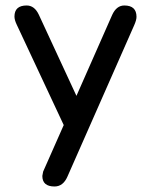

<svg xmlns="http://www.w3.org/2000/svg" viewBox="-20 -553 540 693"><path d="M210 -101.6 40 -464.8Q32.2 -481.4 32.2 -493.2Q32.2 -533.2 76.2 -533.2Q104.5 -533.2 120.1 -500L255.9 -207L384.8 -499Q400.4 -533.2 428.7 -533.2Q472.7 -533.2 472.7 -492.2Q472.7 -480.5 463.9 -460.9L223.6 84Q208 120.1 176.8 120.1Q132.8 120.1 132.8 82L135.7 66.4Z"/></svg>

Font: MotoyaLMaru
Style: W3 mono
Weight: 400
Version: Version 1.01